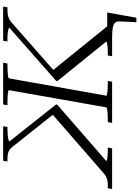

<svg xmlns="http://www.w3.org/2000/svg" viewBox="103 -902 908 1251"><g transform="rotate(-90 557.5 -276.0)"><path d="M918 0 925 -32H1102L1068 158H1039L1044 49Q1045 29 1034.5 18.5Q1024 8 1001 4Q978 0 938 0ZM383 0 388 -28H397Q420 -28 439 -29Q458 -30 470.5 -32.5Q483 -35 484 -38L596 -672Q597 -677 571 -679.5Q545 -682 509 -682H498L503 -710H775L770 -682H760Q741 -682 721 -681Q701 -680 687.5 -678Q674 -676 673 -672L560 -38Q560 -35 573 -32.5Q586 -30 606 -29Q626 -28 646 -28H656L651 0ZM817 0 822 -28H835Q850 -28 868 -29Q886 -30 899 -32.5Q912 -35 913 -38L655 -357L657 -365L1002 -669Q1003 -672 996 -674.5Q989 -677 978 -679Q967 -681 953.5 -681.5Q940 -682 926 -682H913L918 -710H1141L1136 -682H1121Q1100 -682 1084.5 -679Q1069 -676 1056 -668.5Q1043 -661 1029 -648L714 -371L716 -398L1021 -21L1017 0ZM217 0H-48L-43 -28H-33Q-12 -28 3 -30Q18 -32 30.5 -38.5Q43 -45 57 -57L450 -399L447 -372L228 -648Q218 -661 207 -668.5Q196 -676 181.5 -679Q167 -682 146 -682H131L136 -710H361L356 -682H343Q324 -682 306 -680.5Q288 -679 276 -676Q264 -673 262 -669L503 -365L501 -357L134 -38Q134 -35 146.5 -32.5Q159 -30 176.5 -29Q194 -28 209 -28H222Z"/></g></svg>

Font: Roboto Serif 120pt Expanded Light
Style: Italic
Weight: 300
Width: 7
Italic angle: -10°
Designer: Greg Gazdowicz
Foundry: Commercial Type
Version: Version 1.008